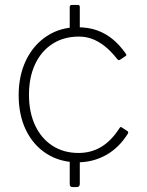

<svg xmlns="http://www.w3.org/2000/svg" viewBox="-20 -762 598 782"><path d="M305 -13Q305 0 292 0H276Q264 0 264 -12V-112Q264 -121 273 -121H297Q305 -121 305 -113V-13ZM305 -634Q305 -621 292 -621H276Q264 -621 264 -633V-733Q264 -742 273 -742H297Q305 -742 305 -734V-634ZM296 -651Q341 -651 376.5 -638Q412 -625 440.5 -601Q469 -577 492 -544Q497 -537 492 -534L468 -518Q463 -515 457 -522Q430 -556 404.5 -575.5Q379 -595 354 -604Q329 -613 301 -613Q240 -613 194 -583.5Q148 -554 123 -500.5Q98 -447 98 -376Q98 -305 123 -251.5Q148 -198 193.5 -168.5Q239 -139 300 -139Q351 -139 392 -163.5Q433 -188 466 -239Q469 -244 471 -244.5Q473 -245 476 -243L499 -228Q504 -225 501 -218Q483 -189 460.5 -167Q438 -145 412 -130.5Q386 -116 357 -108.5Q328 -101 296 -101Q225 -101 170.5 -135.5Q116 -170 86 -231.5Q56 -293 56 -374Q56 -455 86.5 -517.5Q117 -580 171.5 -615.5Q226 -651 296 -651Z"/></svg>

Font: Libre Franklin Thin Thin
Style: Regular
Weight: 250
Version: Version 3.000